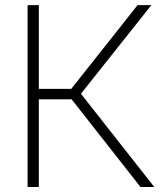

<svg xmlns="http://www.w3.org/2000/svg" viewBox="-20 -748 658 768"><path d="M90.3 0V-727.5H135.3V-392.6H265.1L530.3 -727.5H585.4L303.7 -373L597.2 0H542L266.6 -350.6H135.3V0Z"/></svg>

Font: Inter 24pt ExtraLight
Style: Regular
Weight: 250
Designer: Rasmus Andersson
Foundry: rsms
Version: Version 4.001;git-66647c0bb